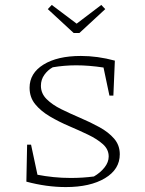

<svg xmlns="http://www.w3.org/2000/svg" viewBox="-20 -752 588 779"><path d="M247 7Q208 7 168 1.5Q128 -4 87 -15L90 -165H106L132 -43Q163 -37 197 -33.5Q231 -30 267 -30Q292 -30 315 -31.5Q338 -33 361 -36Q387 -51 404 -72.5Q421 -94 421 -117Q421 -146 397.5 -167Q374 -188 337.5 -205.5Q301 -223 260 -240.5Q219 -258 182.5 -279.5Q146 -301 123 -329Q100 -357 100 -396Q100 -455 156.5 -490Q213 -525 308 -525Q376 -525 446 -506L440 -364H424L400 -478Q341 -487 289 -487Q241 -487 194 -479Q174 -468 160 -448.5Q146 -429 146 -404Q146 -373 169 -350Q192 -327 228.5 -309Q265 -291 306 -273.5Q347 -256 383.5 -236Q420 -216 443 -189.5Q466 -163 466 -126Q466 -65 406 -29Q346 7 247 7ZM279 -618 174 -715 190 -732 291 -656 391 -732 407 -715 302 -618Z"/></svg>

Font: Piazzolla SC ExtraLight
Style: Regular
Weight: 200
Designer: Juan Pablo del Peral
Foundry: Huerta Tipografica
Version: Version 1.330